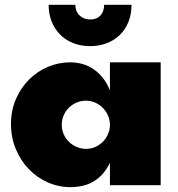

<svg xmlns="http://www.w3.org/2000/svg" viewBox="-20 -766 736 794"><path d="M523.9 -746.1Q523.9 -707 511.2 -675.5Q498.5 -644 475.8 -621.8Q453.1 -599.6 421.6 -587.4Q390.1 -575.2 353 -575.2Q314.9 -575.2 283.2 -587.6Q251.5 -600.1 228.8 -622.8Q206.1 -645.5 193.6 -677Q181.2 -708.5 181.2 -746.1H291.5Q291.5 -719.2 308.8 -702.4Q326.2 -685.5 353 -685.5Q379.9 -685.5 395.3 -701.9Q410.6 -718.3 410.6 -746.1ZM434.6 -92.8Q411.1 -43.9 371.1 -18.1Q331.1 7.8 270.5 7.8Q221.7 7.8 177.2 -12Q132.8 -31.7 99.1 -66.7Q65.4 -101.6 45.4 -149.4Q25.4 -197.3 25.4 -253.4Q25.4 -309.1 45.7 -356Q65.9 -402.8 99.9 -436.8Q133.8 -470.7 178 -489.5Q222.2 -508.3 270.5 -508.3Q295.4 -508.3 319.6 -501.7Q343.8 -495.1 365.5 -480.7Q387.2 -466.3 405 -444.3Q422.9 -422.4 434.6 -391.6V-508.3H644.5V0H434.6ZM434.6 -253.9Q433.6 -273.4 425.3 -291Q417 -308.6 403.6 -321.5Q390.1 -334.5 372.6 -342Q355 -349.6 335.9 -349.6Q314.5 -349.6 296.1 -341.6Q277.8 -333.5 264.4 -320.1Q251 -306.6 243.2 -288.6Q235.4 -270.5 235.4 -250Q235.4 -228.5 243.7 -210.2Q252 -191.9 265.9 -178.7Q279.8 -165.5 297.9 -158Q315.9 -150.4 335.9 -150.4Q356.4 -150.4 374 -158.2Q391.6 -166 404.8 -179.2Q418 -192.4 425.8 -209.7Q433.6 -227.1 434.6 -246.1Z"/></svg>

Font: Paytone One
Style: Regular
Weight: 400
Designer: vernon adams
Foundry: vernon adams
Version: 1.000